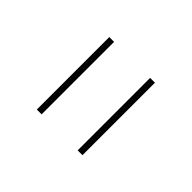

<svg xmlns="http://www.w3.org/2000/svg" viewBox="-15 -601 633 633"><g transform="rotate(-45 301.0 -284.5)"><path d="M131.8 -368.2V-390.6H469.7V-368.2ZM131.8 -177.7V-200.2H469.7V-177.7Z"/></g></svg>

Font: Inter 24pt Thin
Style: Regular
Weight: 250
Designer: Rasmus Andersson
Foundry: rsms
Version: Version 4.001;git-66647c0bb